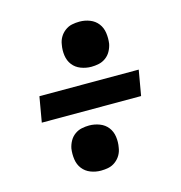

<svg xmlns="http://www.w3.org/2000/svg" viewBox="-88 -700 677 719"><g transform="rotate(-15 250.0 -340.0)"><path d="M283 -445Q262 -445 242.5 -452.5Q223 -460 211 -475.5Q199 -491 196 -512Q193 -533 197 -554Q199 -569 206.5 -582Q214 -595 226.5 -604.5Q239 -614 253.5 -617Q268 -620 283 -620Q304 -620 323 -612.5Q342 -605 354 -589.5Q366 -574 369 -553Q372 -532 369 -511Q366 -496 358.5 -482.5Q351 -469 338.5 -460Q326 -451 311.5 -448Q297 -445 283 -445ZM434 -291H49L66 -389H451ZM217 -60Q196 -60 177 -67.5Q158 -75 146 -90.5Q134 -106 131 -127Q128 -148 131 -169Q134 -184 141.5 -197.5Q149 -211 161.5 -220Q174 -229 188.5 -232Q203 -235 217 -235Q238 -235 257.5 -227.5Q277 -220 289 -204.5Q301 -189 304 -168Q307 -147 303 -126Q301 -111 293.5 -98Q286 -85 273.5 -75.5Q261 -66 246.5 -63Q232 -60 217 -60Z"/></g></svg>

Font: iosevka_custom_sans_ss08 XBd
Style: Italic
Weight: 800
Italic angle: -10°
Designer: Belleve Invis
Foundry: Belleve Invis
Version: Version 10.3.0; ttfautohint (v1.8.3)